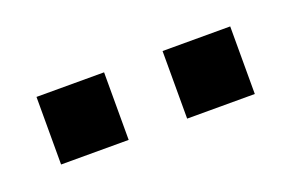

<svg xmlns="http://www.w3.org/2000/svg" viewBox="-32 -733 352 232"><g transform="rotate(-20 144.0 -617.5)"><path d="M19.5 -574.2V-661.1H106.4V-574.2ZM181.6 -574.2V-661.1H268.6V-574.2Z"/></g></svg>

Font: Happy Times at the IKOB
Style: Regular
Weight: 400
Designer: Lucas Le Bihan
Foundry: Lucas Le Bihan
Version: Version 1.000;PS 1.0;hotconv 1.0.88;makeotf.lib2.5.647800